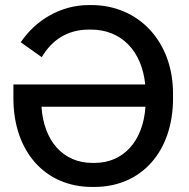

<svg xmlns="http://www.w3.org/2000/svg" viewBox="-20 -730 746 759"><path d="M33 -396V-339C34 -131 158 9 344 9H353C539 9 664 -131 664 -341V-360C664 -567 527 -710 341 -710H332C218 -710 120 -649 62 -563L145 -504C185 -572 247 -613 331 -613H340C460 -613 541 -528 554 -396ZM555 -308C546 -172 468 -86 354 -86H345C230 -86 153 -172 144 -308Z"/></svg>

Font: Fixel Text Medium
Style: Regular
Weight: 500
Width: 4
Designer: AlfaBravo + MacPaw
Foundry: Kyrylo Tkachov, Marchela Mozhyna, Serhii Makarenko, Maria Weinstein, Zakhar Kryvoshyya
Version: Version 1.211